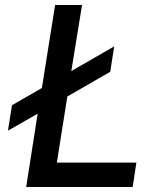

<svg xmlns="http://www.w3.org/2000/svg" viewBox="-20 -750 640 770"><path d="M85 0H512L527 -98H208L250 -363L422 -462L438 -564L266 -465L309 -730H201L148 -397L28 -328L12 -226L131 -294Z"/></svg>

Font: JetBrains Mono SemiBold
Style: Italic
Weight: 472
Italic angle: -9°
Monospace: yes
Designer: Philipp Nurullin, Konstantin Bulenkov
Foundry: JetBrains
Version: Version 2.305